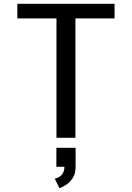

<svg xmlns="http://www.w3.org/2000/svg" viewBox="-20 -720 690 1003"><path d="M275 0V-624H70.5V-700H578.5V-624H374V0ZM290.5 263 266 213.5Q276.5 211 288.2 204.8Q300 198.5 308.2 185Q316.5 171.5 316.5 149L375 151.5Q375 187 359.8 210.2Q344.5 233.5 324.5 246Q304.5 258.5 290.5 263ZM274.5 151.5V52H375V151.5Z"/></svg>

Font: Trispace Thin
Style: Regular
Weight: 400
Version: Version 1.210